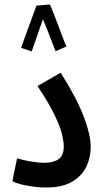

<svg xmlns="http://www.w3.org/2000/svg" viewBox="-20 -830 461 855"><path d="M35 -23 56 -125Q85 -116 119 -110.5Q153 -105 178 -105Q217 -105 240.5 -121Q264 -137 264 -178Q264 -199 256.5 -231Q249 -263 224.5 -315Q200 -367 147 -447L250 -506Q318 -400 351 -315.5Q384 -231 384 -175Q384 -129 364.5 -88Q345 -47 301.5 -21Q258 5 186 5Q149 5 105 -2.5Q61 -10 35 -23ZM202 -810Q209 -796 218.5 -771Q228 -746 239 -717.5Q250 -689 259.5 -663Q269 -637 276 -623L228 -602Q223 -612 213.5 -637.5Q204 -663 192.5 -692.5Q181 -722 171 -744Q162 -717 151 -686.5Q140 -656 132 -632Q124 -608 121 -601L74 -617Q77 -626 86 -651Q95 -676 106 -706Q117 -736 127 -763Q137 -790 142 -804V-805Z"/></svg>

Font: Noto Sans Arabic ExtCond SemBd
Style: Regular
Weight: 600
Width: 2
Designer: Monotype Design Team, Nadine Chahine, Nizar Qandah and Khaled Hosny
Foundry: Monotype Imaging Inc.
Version: Version 2.012; ttfautohint (v1.8.4.7-5d5b)